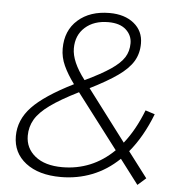

<svg xmlns="http://www.w3.org/2000/svg" viewBox="-52 -753 758 812"><g transform="rotate(5 327.5 -347.0)"><path d="M235 5Q141 5 86 -37.5Q31 -80 31 -151Q31 -220 83 -275Q135 -330 257 -391L256 -392Q228 -430 212 -465Q196 -500 196 -537Q196 -614 247 -659Q298 -704 381 -704Q445 -704 484.5 -672Q524 -640 524 -587Q524 -544 504 -511Q484 -478 440 -447Q396 -416 324 -380L488 -163Q535 -222 568 -307L608 -294Q570 -196 514 -129L596 -21L561 10L482 -94Q430 -44 367.5 -19.5Q305 5 235 5ZM457 -128 281 -359Q205 -321 161.5 -289.5Q118 -258 99.5 -226.5Q81 -195 81 -157Q81 -104 122.5 -70.5Q164 -37 238 -37Q300 -37 355 -59.5Q410 -82 457 -128ZM300 -412Q369 -445 408 -471.5Q447 -498 463.5 -524Q480 -550 480 -584Q480 -618 454 -641.5Q428 -665 379 -665Q318 -665 280.5 -631.5Q243 -598 243 -542Q243 -486 299 -413Z"/></g></svg>

Font: Montserrat Light
Style: Italic
Weight: 300
Italic angle: -11.3°
Designer: Julieta Ulanovsky
Foundry: Julieta Ulanovsky
Version: Version 9.000; ttfautohint (v1.8.4.7-5d5b)